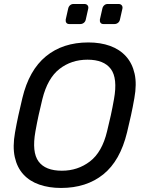

<svg xmlns="http://www.w3.org/2000/svg" viewBox="-20 -920 717 950"><path d="M282.1 10Q222.6 10 174.7 -6.6Q126.7 -23.2 95.6 -57.2Q64.5 -91.2 53.1 -142.9Q41.8 -194.6 54.4 -264.9Q62.2 -309.1 71 -349.4Q79.8 -389.7 90.6 -434.4Q123.6 -572.7 207.2 -641.3Q290.8 -710 417.1 -710Q477.4 -710 524.9 -692.8Q572.4 -675.6 603.6 -641Q634.7 -606.4 646.1 -555Q657.4 -503.6 644.8 -434.4Q637 -389.7 628.2 -349.4Q619.4 -309.1 608.6 -264.9Q574.6 -124.4 491.1 -57.2Q407.6 10 282.1 10ZM286.2 -75.3Q364.7 -75.3 424.9 -121.2Q485.1 -167.1 509.7 -270.1Q520.7 -314.7 528.5 -350.2Q536.3 -385.7 544.1 -429.9Q562.6 -532.9 528.3 -578.8Q493.9 -624.7 413.1 -624.7Q333.2 -624.7 274.2 -578.8Q215.3 -532.9 189.7 -429.9Q178.9 -385.7 171.1 -350.2Q163.3 -314.7 155.3 -270.1Q136.9 -167.1 170.7 -121.2Q204.5 -75.3 286.2 -75.3ZM492.2 -801Q482.2 -801 477.6 -807.1Q473 -813.2 474.2 -823.2L486.4 -877.3Q488.4 -887.3 495.6 -893.8Q502.7 -900.3 512.7 -900.3H566.9Q576.9 -900.3 582.3 -893.8Q587.7 -887.3 585.7 -877.3L573.5 -823.2Q571.5 -813.2 563.9 -807.1Q556.3 -801 546.3 -801ZM323.1 -801Q313.1 -801 308.5 -807.1Q303.9 -813.2 305.1 -823.2L317.3 -877.3Q319.3 -887.3 326.4 -893.8Q333.6 -900.3 343.6 -900.3H397.7Q407.7 -900.3 413.2 -893.8Q418.6 -887.3 416.6 -877.3L404.4 -823.2Q402.4 -813.2 394.8 -807.1Q387.2 -801 377.2 -801Z"/></svg>

Font: Rubik Light
Style: Italic
Weight: 300
Italic angle: -12°
Designer: Hubert and Fischer
Foundry: Hubert and Fischer
Version: Version 2.300;gftools[0.9.30]